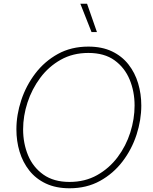

<svg xmlns="http://www.w3.org/2000/svg" viewBox="-20 -1000 822 1030"><path d="M353 10Q280 10 226 -15.5Q172 -41 137 -85.5Q102 -130 85 -186.5Q68 -243 68 -306Q68 -384 94 -462.5Q120 -541 169.5 -606Q219 -671 290.5 -710.5Q362 -750 454 -750Q527 -750 580.5 -724.5Q634 -699 669 -654.5Q704 -610 721 -553Q738 -496 738 -434Q738 -356 712.5 -277.5Q687 -199 637.5 -134Q588 -69 516.5 -29.5Q445 10 353 10ZM353 -24Q436 -24 501 -60.5Q566 -97 611 -157Q656 -217 679 -289.5Q702 -362 702 -434Q702 -509 675.5 -573Q649 -637 594.5 -676.5Q540 -716 454 -716Q371 -716 306 -679.5Q241 -643 196 -582.5Q151 -522 127.5 -450Q104 -378 104 -306Q104 -231 130.5 -167Q157 -103 212.5 -63.5Q268 -24 353 -24ZM500 -828H471L411 -980H447Z"/></svg>

Font: Be Vietnam Pro Variable Thin
Style: Italic
Weight: 100
Italic angle: -12°
Designer: Lam Bao, Tony Le, Vietanh Nguyen
Foundry: Yellow Type Foundry
Version: Version 1.002